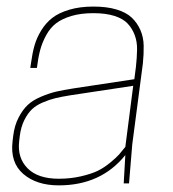

<svg xmlns="http://www.w3.org/2000/svg" viewBox="-20 -556 525 582"><path d="M18.1 -127.9 20 -144Q23.9 -175.8 36.4 -199.7Q48.8 -223.6 64.2 -238Q79.6 -252.4 104.5 -262.9Q129.4 -273.4 150.4 -278.3Q171.4 -283.2 203.1 -288.1L387.2 -315.9L392.1 -354Q395 -380.9 395.5 -405Q396 -429.2 388.4 -449.5Q380.9 -469.7 366.9 -484.6Q353 -499.5 326.7 -507.8Q300.3 -516.1 263.2 -516.1Q225.1 -516.1 196.5 -507.6Q168 -499 150.1 -485.4Q132.3 -471.7 120.1 -449.5Q107.9 -427.2 101.8 -404.3Q95.7 -381.3 91.8 -350.1H71.8L74.2 -366.2Q78.1 -395 84.5 -417.7Q90.8 -440.4 104.7 -463.4Q118.7 -486.3 138.4 -501.7Q158.2 -517.1 190.2 -526.6Q222.2 -536.1 263.2 -536.1Q303.7 -536.1 333 -527.3Q362.3 -518.6 379.2 -502.7Q396 -486.8 405.5 -465.1Q415 -443.4 415.5 -417.7Q416 -392.1 413.1 -363.8L380.9 -118.2L371.1 0H355L359.9 -85.9Q286.1 5.9 158.2 5.9Q90.8 5.9 50.5 -28.8Q10.3 -63.5 18.1 -127.9ZM158.2 -14.2Q193.8 -14.2 225.3 -21.5Q256.8 -28.8 276.4 -38.3Q295.9 -47.9 314.7 -63.5Q333.5 -79.1 341.3 -88.1Q349.1 -97.2 359.9 -110.8L383.8 -295.9L192.9 -267.1Q166 -262.7 148.4 -258.5Q130.9 -254.4 110.1 -245.6Q89.4 -236.8 76.7 -224.6Q64 -212.4 53.7 -191.9Q43.5 -171.4 40 -144L38.1 -127.9Q32.2 -77.6 63.5 -45.9Q94.7 -14.2 158.2 -14.2Z"/></svg>

Font: Cooper Hewitt
Style: Thin Italic
Weight: 702
Designer: Village Type and Design LLC
Foundry: Cooper Hewitt Smithsonian Design Museum
Version: 1.000